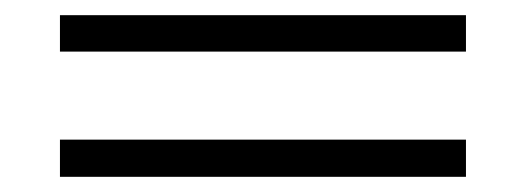

<svg xmlns="http://www.w3.org/2000/svg" viewBox="-20 -405 685 253"><path d="M59 -337V-385H594V-337ZM59 -172V-221H594V-172Z"/></svg>

Font: Junction Light
Style: Regular
Weight: 300
Designer: Caroline Hadilaksono
Foundry: Caroline Hadilaksono, Tyler Finck, The League of Moveable Type
Version: Version 2.000; ttfautohint (v1.8.3)